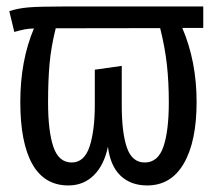

<svg xmlns="http://www.w3.org/2000/svg" viewBox="-20 -560 655 592"><path d="M606.7 -540V-473.8H542.1Q586.2 -370.8 586.2 -245.6Q586.2 -124.1 546.9 -56.2Q507.7 11.8 433.8 11.8Q383.1 11.8 351.5 -18.5Q320 -48.7 312.8 -107.7Q301 -50.8 269.2 -19.5Q237.4 11.8 190.8 11.8Q116.9 11.8 79.7 -54.1Q42.6 -120 42.6 -245.6Q42.6 -372.8 84.6 -472.3Q68.7 -471.8 56.4 -469.5Q44.1 -467.2 24.1 -461.5L8.7 -525.6Q34.9 -534.4 67.7 -537.2Q100.5 -540 175.4 -540ZM473.8 -473.3 151.8 -472.8Q137.4 -414.9 132.8 -363.1Q128.2 -311.3 128.2 -244.6Q128.2 -155.4 144.6 -107.2Q161 -59 201 -59Q240 -59 256.2 -108.2Q272.3 -157.4 272.3 -236.4V-345.1L355.4 -356.9V-235.9Q355.4 -150.8 371.3 -104.9Q387.2 -59 426.2 -59Q467.2 -59 483.8 -107.4Q500.5 -155.9 500.5 -244.6Q500.5 -307.2 494.6 -360.5Q488.7 -413.8 473.8 -473.3Z"/></svg>

Font: Fira Code Fixed
Style: Regular
Weight: 400
Monospace: yes
Designer: Carrois Corporate, Edenspiekermann AG, Nikita Prokopov
Foundry: Carrois Corporate, Edenspiekermann AG, Nikita Prokopov
Version: Version 5.002